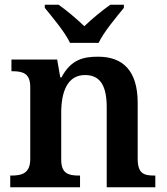

<svg xmlns="http://www.w3.org/2000/svg" viewBox="-20 -786 699 806"><path d="M274 -606H394C415 -651 469 -715 500 -753V-766H443C411 -744 364 -705 334 -676C304 -705 258 -744 226 -766H168V-753C199 -715 253 -651 274 -606ZM23 0H316V-49H312C268 -49 237 -57 237 -115V-313C237 -397 261 -471 337 -471C404 -471 428 -421 428 -335V0H632V-49H628C583 -49 558 -58 558 -120V-354C558 -489 496 -548 392 -548C329 -548 278 -536 238 -461H233L220 -536H28V-487H32C76 -487 107 -478 107 -421V-119C107 -58 72 -49 27 -49H23Z"/></svg>

Font: Noto Serif Tamil SemiBold
Style: Italic
Weight: 600
Italic angle: -12°
Designer: Indian Type Foundry, Tom Grace, and the Monotype Design Team
Foundry: Monotype Imaging Inc.
Version: Version 2.003